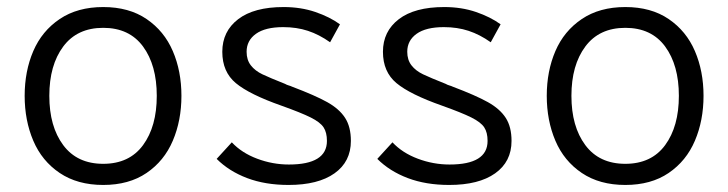

<svg xmlns="http://www.w3.org/2000/svg" viewBox="-20 -515 2067 545"><path d="M50 -243Q50 -313 74.5 -370Q99 -427 149.5 -461Q200 -495 273 -495Q346 -495 396 -461Q446 -427 470.5 -370Q495 -313 495 -243Q495 -173 470.5 -115.5Q446 -58 396 -24Q346 10 273 10Q200 10 149.5 -24Q99 -58 74.5 -115.5Q50 -173 50 -243ZM425 -243Q425 -330 386 -383Q347 -436 273 -436Q199 -436 159.5 -383Q120 -330 120 -243Q120 -156 159.5 -103Q199 -50 273 -50Q347 -50 386 -103Q425 -156 425 -243Z M595 -64 638 -111Q666 -81 710 -64.5Q754 -48 800 -48Q908 -48 908 -115Q908 -139 898.5 -153.5Q889 -168 862 -181.5Q835 -195 779 -215Q688 -247 649.5 -279Q611 -311 611 -368Q611 -426 656 -460.5Q701 -495 785 -495Q834 -495 875 -481Q916 -467 945 -446L917 -395Q886 -417 854 -427.5Q822 -438 784 -438Q733 -438 706.5 -419Q680 -400 680 -368Q680 -345 692 -329.5Q704 -314 725 -304Q746 -294 789 -277Q794 -274 799.5 -272.5Q805 -271 809 -269Q875 -244 909 -225Q943 -206 959.5 -180.5Q976 -155 976 -115Q976 -56 929.5 -23Q883 10 799 10Q733 10 681.5 -9.5Q630 -29 595 -64Z M1051 -64 1094 -111Q1122 -81 1166 -64.5Q1210 -48 1256 -48Q1364 -48 1364 -115Q1364 -139 1354.5 -153.5Q1345 -168 1318 -181.5Q1291 -195 1235 -215Q1144 -247 1105.5 -279Q1067 -311 1067 -368Q1067 -426 1112 -460.5Q1157 -495 1241 -495Q1290 -495 1331 -481Q1372 -467 1401 -446L1373 -395Q1342 -417 1310 -427.5Q1278 -438 1240 -438Q1189 -438 1162.5 -419Q1136 -400 1136 -368Q1136 -345 1148 -329.5Q1160 -314 1181 -304Q1202 -294 1245 -277Q1250 -274 1255.5 -272.5Q1261 -271 1265 -269Q1331 -244 1365 -225Q1399 -206 1415.5 -180.5Q1432 -155 1432 -115Q1432 -56 1385.5 -23Q1339 10 1255 10Q1189 10 1137.5 -9.5Q1086 -29 1051 -64Z M1532 -243Q1532 -313 1556.5 -370Q1581 -427 1631.5 -461Q1682 -495 1755 -495Q1828 -495 1878 -461Q1928 -427 1952.5 -370Q1977 -313 1977 -243Q1977 -173 1952.5 -115.5Q1928 -58 1878 -24Q1828 10 1755 10Q1682 10 1631.5 -24Q1581 -58 1556.5 -115.5Q1532 -173 1532 -243ZM1907 -243Q1907 -330 1868 -383Q1829 -436 1755 -436Q1681 -436 1641.5 -383Q1602 -330 1602 -243Q1602 -156 1641.5 -103Q1681 -50 1755 -50Q1829 -50 1868 -103Q1907 -156 1907 -243Z"/></svg>

Font: Niramit Light
Style: Regular
Weight: 300
Designer: Katatrad Aksorn Co.,Ltd.
Foundry: Cadson Demak Co.,Ltd.
Version: Version 1.000; ttfautohint (v1.6)